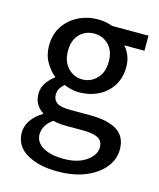

<svg xmlns="http://www.w3.org/2000/svg" viewBox="-106 -559 705 850"><g transform="rotate(15 246.0 -134.5)"><path d="M237 214Q151 214 96 181.5Q41 149 41 88Q41 58 59.5 31Q78 4 110 -15V-19Q92 -30 80 -49.5Q68 -69 68 -97Q68 -126 84.5 -149Q101 -172 120 -185V-188Q96 -207 77 -239.5Q58 -272 58 -314Q58 -367 83 -404.5Q108 -442 149 -462.5Q190 -483 238 -483Q258 -483 275.5 -479.5Q293 -476 306 -471H472V-402H379Q394 -387 403.5 -363.5Q413 -340 413 -312Q413 -261 389.5 -224.5Q366 -188 326.5 -168.5Q287 -149 238 -149Q222 -149 204.5 -153Q187 -157 170 -164Q158 -154 150.5 -142Q143 -130 143 -112Q143 -90 160 -77Q177 -64 223 -64H312Q395 -64 437.5 -37Q480 -10 480 49Q480 94 450 131.5Q420 169 365.5 191.5Q311 214 237 214ZM238 -208Q277 -208 304.5 -236.5Q332 -265 332 -314Q332 -363 305 -390.5Q278 -418 238 -418Q199 -418 172 -391Q145 -364 145 -314Q145 -265 172.5 -236.5Q200 -208 238 -208ZM250 153Q314 153 353 125.5Q392 98 392 63Q392 32 368.5 20.5Q345 9 301 9H225Q210 9 194 7.5Q178 6 163 2Q140 18 129.5 37Q119 56 119 75Q119 111 154 132Q189 153 250 153Z"/></g></svg>

Font: Narnoor
Style: Regular
Weight: 400
Designer: S. Sridhar Murthy
Foundry: SIL International
Version: Version 3.000